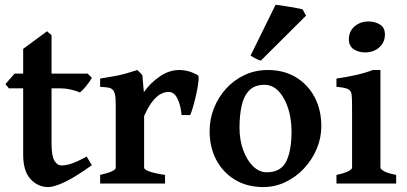

<svg xmlns="http://www.w3.org/2000/svg" viewBox="-20 -758 1679 793"><path d="M178.7 14.6Q136.7 14.6 106.2 -18.3Q75.7 -51.3 75.7 -119.1V-393.1H16.6L2.4 -410.6L40.5 -454.1H75.7V-556.2L174.3 -628.9L192.9 -612.8V-454.1H341.8L359.4 -436.5Q350.1 -419.9 335 -401.6Q319.8 -383.3 310.1 -376Q298.3 -381.8 274.9 -387.5Q251.5 -393.1 225.6 -393.1H192.9V-164.6Q192.9 -114.3 204.6 -94.5Q216.3 -74.7 234.4 -74.7Q251.5 -74.7 274.4 -82Q297.4 -89.4 337.9 -111.3L359.4 -75.7Q294.9 -29.3 249.8 -7.3Q204.6 14.6 178.7 14.6Z M393.6 0V-35.6Q458 -50.3 458 -65.4V-324.2Q458 -356.4 454.6 -369.1Q451.2 -381.8 446.8 -386.2Q440.4 -393.1 430.7 -395.5Q420.9 -397.9 393.6 -399.4V-433.6Q429.2 -439 453.4 -443.6Q477.5 -448.2 499 -454.1Q520.5 -460 547.4 -468.8L567.9 -448.2L574.2 -377.4Q600.6 -415 639.4 -441.9Q678.2 -468.8 720.2 -468.8Q759.8 -468.8 797.4 -447.3Q801.8 -444.3 799.8 -423.8Q797.9 -403.3 792 -375.5Q786.1 -347.7 778.8 -321.8Q771.5 -295.9 765.6 -282.7H730Q726.6 -322.3 713.1 -350.3Q699.7 -378.4 675.8 -378.4Q663.1 -378.4 647 -371.3Q630.9 -364.3 612.8 -343Q594.7 -321.8 575.2 -278.8V-65.4Q575.2 -58.1 595.5 -50.3Q615.7 -42.5 661.6 -35.6V0Z M1067.4 14.6Q1000.5 14.6 950.4 -15.6Q900.4 -45.9 873 -98.1Q845.7 -150.4 845.7 -216.8Q845.7 -265.1 863.3 -310.3Q880.9 -355.5 913.3 -391.4Q945.8 -427.2 989.7 -448Q1033.7 -468.8 1086.4 -468.8Q1153.3 -468.8 1202.9 -438.5Q1252.4 -408.2 1279.8 -356Q1307.1 -303.7 1307.1 -236.8Q1307.1 -188 1288.1 -143.1Q1269 -98.1 1235.8 -62.5Q1202.6 -26.9 1159.2 -6.1Q1115.7 14.6 1067.4 14.6ZM1081.1 -46.4Q1139.2 -46.4 1161.6 -90.3Q1184.1 -134.3 1184.1 -214.8Q1184.1 -266.6 1170.2 -310.3Q1156.2 -354 1131.1 -380.9Q1106 -407.7 1072.3 -407.7Q1031.7 -407.7 1009.3 -384.5Q986.8 -361.3 978 -321.3Q969.2 -281.2 969.2 -231Q969.2 -179.7 984.6 -137.7Q1000 -95.7 1025.6 -71Q1051.3 -46.4 1081.1 -46.4ZM1057.6 -507.8Q1048.8 -509.3 1034.7 -516.8Q1020.5 -524.4 1015.1 -528.8L1118.2 -738.3Q1124 -737.8 1139.6 -735.6Q1155.3 -733.4 1174.1 -730.2Q1192.9 -727.1 1208.5 -724.1Q1224.1 -721.2 1229.5 -719.7L1244.1 -693.4Z M1487.8 -541.5Q1460.9 -541.5 1440.9 -554.7Q1420.9 -567.9 1420.9 -595.7Q1420.9 -628.9 1444.6 -649.2Q1468.3 -669.4 1502.4 -669.4Q1528.8 -669.4 1549.3 -656.7Q1569.8 -644 1569.8 -615.7Q1569.8 -583 1546.4 -562.3Q1522.9 -541.5 1487.8 -541.5ZM1369.6 0V-35.6Q1402.8 -42.5 1418.5 -50.8Q1434.1 -59.1 1434.1 -65.4V-316.4Q1434.1 -350.1 1432.4 -366.7Q1430.7 -383.3 1417.5 -389.9Q1404.3 -396.5 1369.6 -399.4V-433.6Q1411.6 -439.5 1449.5 -448Q1487.3 -456.5 1520 -468.8H1551.3V-65.4Q1551.3 -59.6 1565.9 -51Q1580.6 -42.5 1616.2 -35.6V0Z"/></svg>

Font: David Libre
Style: Bold
Weight: 700
Designer: Ismar David, J. Victor Gaultney, Annie Olsen and Meir Sadan
Foundry: Monotype Imaging Inc. & SIL International
Version: Version 1.100; ttfautohint (v1.8.4.7-5d5b)